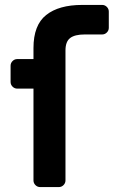

<svg xmlns="http://www.w3.org/2000/svg" viewBox="-20 -760 462 780"><path d="M238 -8C243.3 -13.3 246 -19.7 246 -27V-555C246 -579 252.3 -595.8 265 -605.5C277.7 -615.2 297.3 -620 324 -620H395C402.3 -620 408.7 -622.7 414 -628C419.3 -633.3 422 -639.7 422 -647V-713C422 -720.3 419.3 -726.7 414 -732C408.7 -737.3 402.3 -740 395 -740H314C250.7 -740 201.8 -726.3 167.5 -699C133.2 -671.7 116 -627 116 -565V-520H50C42.7 -520 36.3 -517.3 31 -512C25.7 -506.7 23 -500.3 23 -493V-427C23 -419.7 25.7 -413.3 31 -408C36.3 -402.7 42.7 -400 50 -400H116V-27C116 -19.7 118.7 -13.3 124 -8C129.3 -2.7 135.7 0 143 0H219C226.3 0 232.7 -2.7 238 -8Z"/></svg>

Font: Rubik
Style: Regular
Weight: 500
Designer: Hubert & Fischer
Foundry: Hubert & Fischer
Version: Version 1.100